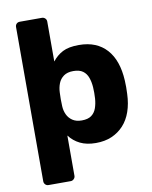

<svg xmlns="http://www.w3.org/2000/svg" viewBox="-97 -781 825 1042"><g transform="rotate(-10 316.0 -260.0)"><path d="M85 190Q74 190 67 182.5Q60 175 60 165V-685Q60 -696 67 -703Q74 -710 85 -710H207Q217 -710 224.5 -703Q232 -696 232 -685V-465Q256 -496 289 -513Q322 -530 378 -530Q428 -530 466 -514.5Q504 -499 531 -469Q558 -439 573 -396Q588 -353 591 -297Q592 -277 592 -260Q592 -243 591 -223Q589 -169 574 -126Q559 -83 531.5 -53Q504 -23 466 -6.5Q428 10 378 10Q328 10 292 -7.5Q256 -25 232 -57V165Q232 175 224.5 182.5Q217 190 207 190ZM324 -124Q358 -124 377 -138Q396 -152 404.5 -176Q413 -200 415 -229Q417 -260 415 -291Q413 -320 404.5 -344Q396 -368 377 -382Q358 -396 324 -396Q291 -396 271 -381.5Q251 -367 242 -344Q233 -321 232 -294Q231 -275 231 -257Q231 -239 232 -219Q233 -194 243 -172.5Q253 -151 273 -137.5Q293 -124 324 -124Z"/></g></svg>

Font: Rubik Light
Style: Bold
Weight: 700
Version: Version 2.104